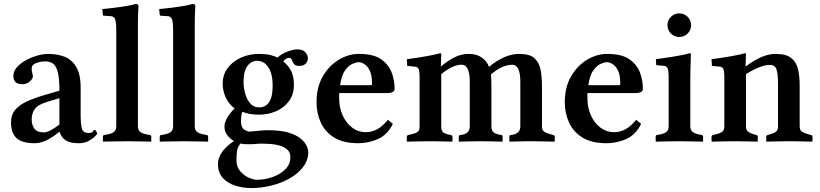

<svg xmlns="http://www.w3.org/2000/svg" viewBox="-20 -718 4167 976"><path d="M281 -48Q252 -23 220 -6.5Q188 10 156 10Q91 10 63.5 -16.5Q36 -43 36 -95Q36 -135 58 -160.5Q80 -186 119 -203.5Q158 -221 210 -236L282 -257Q282 -321 273.5 -352.5Q265 -384 249 -395Q233 -406 212 -406Q184 -406 162.5 -397Q141 -388 141 -371Q141 -356 144 -346.5Q147 -337 147 -328Q147 -318 131.5 -304Q116 -290 95 -290Q68 -290 58 -301.5Q48 -313 48 -332Q48 -355 65 -375Q82 -395 109.5 -410.5Q137 -426 168 -435Q199 -444 226 -444Q267 -444 304.5 -431Q342 -418 366 -380.5Q390 -343 390 -271V-126Q390 -92 395.5 -67Q401 -42 430 -42Q448 -42 452.5 -50Q457 -58 461 -58Q464 -58 469 -50.5Q474 -43 474 -38Q474 -36 462 -24Q450 -12 429.5 -1Q409 10 381 10Q336 10 314 -4.5Q292 -19 283 -48ZM282 -85V-219L225 -202Q172 -186 156.5 -163.5Q141 -141 141 -110Q141 -84 154.5 -64.5Q168 -45 204 -45Q218 -45 240.5 -57.5Q263 -70 282 -85Z M571 -563Q571 -612 563.5 -624Q556 -636 541 -636L509 -638Q503 -638 503 -643L500 -672Q515 -673 539.5 -676Q564 -679 590 -682.5Q616 -686 637.5 -690Q659 -694 668 -698Q684 -698 684 -688Q684 -688 682.5 -660Q681 -632 681 -583V-77Q681 -56 693.5 -47Q706 -38 730 -34L741 -32Q749 -31 749 -23V0L747 2Q747 2 733.5 1.5Q720 1 700 1Q680 1 659.5 0.5Q639 0 624 0Q611 0 591 0.5Q571 1 551.5 1Q532 1 518.5 1.5Q505 2 505 2L503 0V-23Q503 -31 511 -32L523 -34Q547 -38 559 -47Q571 -56 571 -77Z M860 -563Q860 -612 852.5 -624Q845 -636 830 -636L798 -638Q792 -638 792 -643L789 -672Q804 -673 828.5 -676Q853 -679 879 -682.5Q905 -686 926.5 -690Q948 -694 957 -698Q973 -698 973 -688Q973 -688 971.5 -660Q970 -632 970 -583V-77Q970 -56 982.5 -47Q995 -38 1019 -34L1030 -32Q1038 -31 1038 -23V0L1036 2Q1036 2 1022.5 1.5Q1009 1 989 1Q969 1 948.5 0.5Q928 0 913 0Q900 0 880 0.5Q860 1 840.5 1Q821 1 807.5 1.5Q794 2 794 2L792 0V-23Q792 -31 800 -32L812 -34Q836 -38 848 -47Q860 -56 860 -77Z M1501 -383Q1482 -383 1474.5 -392.5Q1467 -402 1464 -412Q1462 -417 1459 -420.5Q1456 -424 1449 -424Q1442 -424 1434 -419Q1426 -414 1420 -406Q1446 -385 1460 -357Q1474 -329 1474 -287Q1474 -238 1449 -204Q1424 -170 1383 -152.5Q1342 -135 1295 -135Q1272 -135 1249.5 -139Q1227 -143 1212 -150Q1208 -141 1206.5 -127Q1205 -113 1205 -101Q1205 -71 1221 -60Q1237 -49 1250 -49Q1257 -49 1286.5 -52.5Q1316 -56 1344 -56Q1405 -56 1444.5 -44.5Q1484 -33 1506.5 -15Q1529 3 1538 22Q1547 41 1547 55Q1547 96 1521.5 130Q1496 164 1454 188Q1412 212 1360.5 225Q1309 238 1257 238Q1216 238 1177 226Q1138 214 1113 187Q1088 160 1088 116Q1088 54 1169 -1Q1148 -14 1134.5 -32Q1121 -50 1121 -74Q1121 -97 1136 -121.5Q1151 -146 1173 -167Q1145 -186 1128.5 -220.5Q1112 -255 1112 -292Q1112 -339 1138 -373Q1164 -407 1206 -425.5Q1248 -444 1296 -444Q1330 -444 1353.5 -438.5Q1377 -433 1390 -425Q1412 -445 1441.5 -456Q1471 -467 1491 -467Q1520 -467 1532.5 -452Q1545 -437 1545 -423Q1545 -405 1533.5 -394Q1522 -383 1501 -383ZM1366 -284Q1366 -343 1344 -376Q1322 -409 1287 -409Q1258 -409 1238 -383Q1218 -357 1218 -301Q1218 -276 1225.5 -245.5Q1233 -215 1251 -193.5Q1269 -172 1300 -172Q1313 -172 1328.5 -180Q1344 -188 1355 -212Q1366 -236 1366 -284ZM1237 15Q1228 15 1220 14.5Q1212 14 1204 11Q1188 27 1185 48.5Q1182 70 1182 96Q1182 131 1202 153.5Q1222 176 1246.5 186Q1271 196 1285 196Q1323 196 1362.5 183Q1402 170 1429 144Q1456 118 1456 81Q1456 56 1440 42Q1424 28 1400 21.5Q1376 15 1351.5 13.5Q1327 12 1310 12Q1303 12 1296 12.5Q1289 13 1279 14Q1268 15 1256.5 15Q1245 15 1237 15Z M1952 -109 1977 -88Q1949 -32 1901 -11Q1853 10 1801 10Q1725 10 1678.5 -19Q1632 -48 1610.5 -95.5Q1589 -143 1589 -198Q1589 -275 1621 -330Q1653 -385 1702.5 -414.5Q1752 -444 1804 -444Q1878 -444 1917 -417Q1956 -390 1971 -349.5Q1986 -309 1986 -266Q1986 -245 1947 -245H1704V-219Q1704 -170 1722 -131Q1740 -92 1770.5 -69Q1801 -46 1840 -46Q1869 -46 1896.5 -60.5Q1924 -75 1952 -109ZM1709 -285H1869Q1871 -287 1871 -296Q1871 -336 1859.5 -359Q1848 -382 1832.5 -392Q1817 -402 1803 -402Q1793 -402 1773 -394Q1753 -386 1734.5 -361Q1716 -336 1709 -285Z M2221 -381H2223Q2249 -404 2285.5 -424Q2322 -444 2363 -444Q2403 -444 2429 -425.5Q2455 -407 2466 -378Q2501 -408 2540.5 -426Q2580 -444 2620 -444Q2673 -444 2697 -422Q2721 -400 2728 -363Q2735 -326 2735 -281V-76Q2735 -55 2748 -47.5Q2761 -40 2784 -34L2792 -32Q2800 -30 2800 -23V0L2798 2Q2798 2 2776 1.5Q2754 1 2726 0.5Q2698 0 2678 0Q2661 0 2635.5 0.5Q2610 1 2590.5 1.5Q2571 2 2571 2L2569 0V-23Q2569 -31 2577 -32Q2625 -36 2625 -76V-303Q2625 -348 2614 -368.5Q2603 -389 2585 -389Q2534 -389 2476 -340Q2477 -330 2477.5 -311.5Q2478 -293 2478 -282V-76Q2478 -50 2493.5 -42Q2509 -34 2527 -32Q2535 -32 2535 -23V0L2533 2Q2533 2 2513.5 1.5Q2494 1 2468 0.5Q2442 0 2422 0Q2404 0 2378.5 0.5Q2353 1 2333.5 1.5Q2314 2 2314 2L2312 0V-23Q2312 -31 2321 -32Q2368 -36 2368 -76V-301Q2368 -348 2357 -368.5Q2346 -389 2327 -389Q2305 -389 2280 -378Q2255 -367 2223 -341V-75Q2223 -49 2238.5 -41.5Q2254 -34 2271 -32Q2280 -30 2280 -23V0L2278 2Q2278 2 2258.5 1.5Q2239 1 2212.5 0.5Q2186 0 2166 0Q2149 0 2121 0.5Q2093 1 2071.5 1.5Q2050 2 2050 2L2048 0V-23Q2048 -30 2056 -32L2065 -34Q2090 -39 2101.5 -46.5Q2113 -54 2113 -75V-321Q2113 -359 2107.5 -368.5Q2102 -378 2091 -379L2050 -383L2048 -417Q2101 -424 2146.5 -432Q2192 -440 2216 -447Q2218 -447 2220.5 -446.5Q2223 -446 2223 -444Z M3214 -109 3239 -88Q3211 -32 3163 -11Q3115 10 3063 10Q2987 10 2940.5 -19Q2894 -48 2872.5 -95.5Q2851 -143 2851 -198Q2851 -275 2883 -330Q2915 -385 2964.5 -414.5Q3014 -444 3066 -444Q3140 -444 3179 -417Q3218 -390 3233 -349.5Q3248 -309 3248 -266Q3248 -245 3209 -245H2966V-219Q2966 -170 2984 -131Q3002 -92 3032.5 -69Q3063 -46 3102 -46Q3131 -46 3158.5 -60.5Q3186 -75 3214 -109ZM2971 -285H3131Q3133 -287 3133 -296Q3133 -336 3121.5 -359Q3110 -382 3094.5 -392Q3079 -402 3065 -402Q3055 -402 3035 -394Q3015 -386 2996.5 -361Q2978 -336 2971 -285Z M3373 -590Q3373 -615 3390.5 -632.5Q3408 -650 3433 -650Q3458 -650 3475.5 -632.5Q3493 -615 3493 -590Q3493 -565 3475.5 -547.5Q3458 -530 3433 -530Q3408 -530 3390.5 -547.5Q3373 -565 3373 -590ZM3489 -321V-77Q3489 -56 3501.5 -47Q3514 -38 3536 -34L3546 -32Q3554 -30 3554 -23V0L3552 2Q3552 2 3530 1.5Q3508 1 3480 0.5Q3452 0 3432 0Q3414 0 3386 0.5Q3358 1 3336.5 1.5Q3315 2 3315 2L3313 0V-23Q3313 -31 3320 -32L3332 -34Q3355 -38 3367 -47Q3379 -56 3379 -77V-321Q3379 -359 3373.5 -370.5Q3368 -382 3357 -383L3316 -387L3314 -417Q3366 -424 3413.5 -432Q3461 -440 3485 -447Q3487 -447 3489.5 -446.5Q3492 -446 3492 -444Q3492 -444 3491.5 -423.5Q3491 -403 3490 -374.5Q3489 -346 3489 -321Z M3772 -381Q3810 -410 3848.5 -427Q3887 -444 3923 -444Q3977 -444 4003 -422.5Q4029 -401 4037 -365Q4045 -329 4045 -283V-76Q4045 -55 4058 -47.5Q4071 -40 4094 -34L4102 -32Q4110 -30 4110 -23V0L4108 2Q4108 2 4086.5 1.5Q4065 1 4037 0.5Q4009 0 3989 0Q3971 0 3944.5 0.5Q3918 1 3897.5 1.5Q3877 2 3877 2L3875 0V-23Q3875 -30 3883 -32L3887 -33Q3910 -39 3922.5 -47Q3935 -55 3935 -76V-290Q3935 -341 3927.5 -364.5Q3920 -388 3893 -388Q3847 -388 3772 -341V-76Q3772 -56 3784.5 -47.5Q3797 -39 3820 -33L3824 -32Q3832 -30 3832 -23V0L3830 2Q3830 2 3809.5 1.5Q3789 1 3762 0.5Q3735 0 3715 0Q3698 0 3670 0.5Q3642 1 3620.5 1.5Q3599 2 3599 2L3597 0V-23Q3597 -30 3605 -32L3614 -34Q3638 -39 3650 -47Q3662 -55 3662 -76V-321Q3662 -359 3656.5 -368.5Q3651 -378 3640 -379L3599 -383L3597 -417Q3650 -424 3695.5 -432Q3741 -440 3765 -447Q3767 -447 3769.5 -446.5Q3772 -446 3772 -444L3770 -381Z"/></svg>

Font: Libertinus Serif SemiBold
Style: Regular
Weight: 600
Designer: Philipp H. Poll, Khaled Hosny
Foundry: Caleb Maclennan
Version: Version 7.051;RELEASE